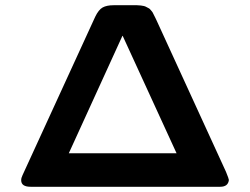

<svg xmlns="http://www.w3.org/2000/svg" viewBox="-20 -714 956 734"><path d="M61 -25Q61 -34 66 -44L344 -650Q357 -677 372.5 -685.5Q388 -694 414 -694H504Q512 -694 518.5 -693Q525 -692 530 -691Q535 -690 540 -687Q545 -684 548.5 -682.5Q552 -681 555.5 -676.5Q559 -672 561 -670Q563 -668 566 -661.5Q569 -655 570 -653.5Q571 -652 574.5 -644.5Q578 -637 579 -635L844 -57Q855 -30 855 -26Q852 0 822 0H97Q61 0 61 -25ZM243 -128H655L449 -577H448Z"/></svg>

Font: CMU Sans Serif
Style: Bold
Weight: 700
Version: Version 0.7.0